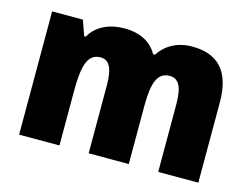

<svg xmlns="http://www.w3.org/2000/svg" viewBox="-82 -697 1086 832"><g transform="rotate(15 461.5 -281.5)"><path d="M686 -563C621 -563 570 -535 539 -487H531C504 -533 458 -563 383 -563C308 -563 255 -532 229 -485H222L198 -553H60V0H241V-244C241 -358 257 -415 315 -415C354 -415 372 -381 372 -303V0H552V-260C552 -362 569 -415 625 -415C664 -415 684 -384 684 -303V0H864V-360C864 -500 802 -563 686 -563Z"/></g></svg>

Font: Noto Sans Kannada SemiCondensed Black
Style: Regular
Weight: 900
Width: 4
Designer: Jelle Bosma - Monotype Design Team
Foundry: Monotype Imaging Inc.
Version: Version 2.005